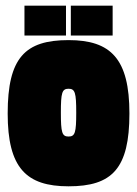

<svg xmlns="http://www.w3.org/2000/svg" viewBox="-20 -645 482 675"><path d="M376 -520V-625H229V-520ZM212 -520V-625H66V-520ZM221 10C374 10 435 -52 435 -246C435 -438 370 -504 221 -504C68 -504 7 -442 7 -246C7 -55 72 10 221 10ZM221 -165C198 -165 194 -179 194 -249C194 -319 198 -333 221 -333C244 -333 248 -319 248 -249C248 -179 244 -165 221 -165Z"/></svg>

Font: Blinker Headline
Style: Regular
Weight: 900
Width: 4
Designer: Juergen Huber
Foundry: supertype
Version: Version 1.015;PS 1.15;hotconv 1.0.88;makeotf.lib2.5.647800